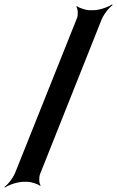

<svg xmlns="http://www.w3.org/2000/svg" viewBox="-72 -757 527 864"><path d="M108 27 382 -661C391 -688 417 -722 435 -734L432 -737C415 -725 375 -711 347 -711H330C316 -711 284 -721 275 -729L271 -727C279 -718 280 -690 275 -677L0 11C-9 38 -34 72 -52 84L-50 87C-33 75 7 61 36 61H52C66 61 99 71 108 79L111 77C103 68 103 40 108 27Z"/></svg>

Font: Asimov
Style: EdgeWide
Weight: 500
Designer: Google
Version: Version 2.000980: 2014